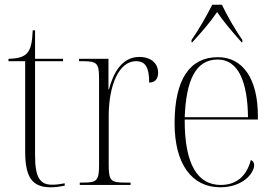

<svg xmlns="http://www.w3.org/2000/svg" viewBox="-20 -786 1165 816"><path d="M196 10C215 10 237 7 255 3V-7C234 -3 220 -1 201 -1C151 -1 129 -30 129 -125V-526H248V-536H129V-657H119C117 -609 112 -576 92 -557C77 -543 54 -537 16 -536V-526H87V-142C87 -29 119 10 196 10Z M319 0H535V-10H512C451 -10 442 -17 442 -87V-292C442 -425 486 -526 558 -526C597 -526 614 -501 614 -435C641 -435 652 -453 652 -477C652 -516 623 -544 572 -544C497 -544 461 -474 443 -406H441V-536H316V-526H326C393 -526 401 -519 401 -451V-87C401 -17 392 -10 332 -10H319Z M794 -616V-606H797C838 -651 872 -690 903 -735C932 -691 968 -650 1007 -606H1010V-616C982 -656 944 -721 923 -766H882C860 -721 822 -656 794 -616ZM916 10C1011 10 1060 -49 1060 -84C1060 -95 1055 -103 1046 -106C1029 -40 987 0 918 0C822 0 764 -84 765 -278H1076V-293C1076 -450 1013 -543 906 -543C788 -543 722 -451 722 -262C722 -88 796 10 916 10ZM1034 -288H765C771 -444 811 -533 905 -533C992 -533 1032 -441 1034 -288Z"/></svg>

Font: Noto Serif Display SemiCondensed ExtraLight
Style: Regular
Weight: 200
Width: 4
Designer: Monotype Design Team
Foundry: Monotype Imaging Inc.
Version: Version 2.009